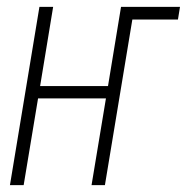

<svg xmlns="http://www.w3.org/2000/svg" viewBox="-20 -540 545 560"><path d="M9 0 95 -520H135L97 -289H295L333 -520H505L499 -483H366L286 0H247L289 -253H91L49 0Z"/></svg>

Font: Iosevka Extralight Oblique
Style: Regular
Weight: 200
Italic angle: -9°
Monospace: yes
Designer: Belleve Invis
Foundry: Belleve Invis
Version: Version 32.5.0; ttfautohint (v1.8.4)